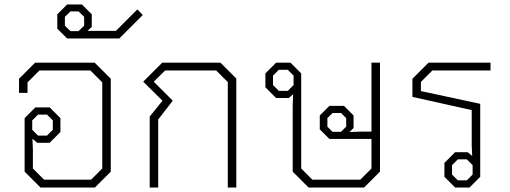

<svg xmlns="http://www.w3.org/2000/svg" viewBox="-20 -838 2277 858"><path d="M90 -71V-310L138 -358H202L250 -310V-248L202 -200H146L125 -218L127 -169V-85L177 -35H387L437 -85V-470L384 -523H156L103 -470V-423H65V-486L137 -558H403L475 -486V-71L404 0H161ZM190 -232 216 -258V-300L190 -326H150L124 -300V-258L150 -232Z M236 -710V-774L280 -818H346L390 -774V-718L371 -700H498L594 -796L618 -771L513 -666H280ZM331 -699 356 -723V-763L331 -787H295L270 -763V-723L295 -699Z M649 -317 706 -388 620 -473 705 -558H965L1036 -487V0H998V-471L946 -523H718L667 -473L752 -388L687 -304V0H649Z M1678 -558V-71L1607 0H1359L1288 -71V-369L1290 -417L1270 -400H1214L1166 -448V-510L1214 -558H1278L1326 -510V-85L1376 -35H1590L1640 -85V-217H1452L1409 -260V-322L1452 -365H1517L1560 -322V-266L1542 -248L1593 -250H1640V-558ZM1292 -500 1266 -526H1226L1200 -500V-458L1226 -432H1266L1292 -458ZM1527 -310 1504 -333H1466L1443 -310V-272L1466 -249H1504L1527 -272Z M1966 -48V-110L2014 -158H2070L2090 -141L2088 -189V-346L1823 -405V-486L1895 -558H2172V-523H1912L1861 -472V-431L2126 -374V-48L2078 0H2014ZM2066 -32 2092 -58V-100L2066 -126H2026L2000 -100V-58L2026 -32Z"/></svg>

Font: Chakra Petch ExtraLight
Style: Regular
Weight: 275
Designer: Katatrad Aksorn Co.,Ltd.
Foundry: Cadson Demak Co.,Ltd.
Version: Version 1.000; ttfautohint (v1.6)